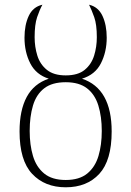

<svg xmlns="http://www.w3.org/2000/svg" viewBox="-20 -785 557 815"><path d="M259 10Q170 10 116.5 -47Q63 -104 63 -227Q63 -317 93.5 -373.5Q124 -430 187 -451Q133 -468 108.5 -516Q84 -564 84 -625Q84 -679 102 -717.5Q120 -756 160 -765Q148 -743 137.5 -712Q127 -681 127 -627Q127 -586 138.5 -549Q150 -512 179 -488.5Q208 -465 259 -465Q311 -465 339.5 -488.5Q368 -512 379.5 -549Q391 -586 391 -627Q391 -681 380 -712Q369 -743 358 -765Q397 -756 415 -717.5Q433 -679 433 -625Q433 -565 408.5 -516.5Q384 -468 328 -451Q454 -409 454 -227Q454 -104 401.5 -47Q349 10 259 10ZM259 -21Q317 -21 350.5 -48.5Q384 -76 398 -123Q412 -170 412 -229Q412 -290 397.5 -337Q383 -384 349.5 -410Q316 -436 259 -436Q201 -436 167.5 -410Q134 -384 120 -337Q106 -290 106 -229Q106 -170 120 -123Q134 -76 167.5 -48.5Q201 -21 259 -21Z"/></svg>

Font: Noto Serif ExtraLight
Style: Regular
Weight: 200
Designer: Monotype Design Team
Foundry: Monotype Imaging Inc.
Version: Version 2.015; ttfautohint (v1.8.4.7-5d5b)